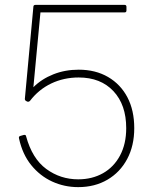

<svg xmlns="http://www.w3.org/2000/svg" viewBox="-20 -754 621 788"><path d="M301 14Q244 14 194 -9Q144 -32 108 -76.5Q72 -121 58 -186Q56 -194 63 -196L77 -200Q86 -202 87 -195Q112 -103 170 -60.5Q228 -18 301 -18Q358 -18 402.5 -43Q447 -68 472.5 -115.5Q498 -163 498 -228Q498 -324 445.5 -380Q393 -436 303 -436Q242 -436 190.5 -411.5Q139 -387 103 -340Q98 -335 92 -337L88 -339Q82 -342 82 -348L117 -726Q117 -734 126 -734H491Q499 -734 499 -726V-711Q499 -703 491 -703H146L117 -396Q151 -430 199 -449Q247 -468 303 -468Q372 -468 423.5 -438Q475 -408 503 -354.5Q531 -301 531 -228Q531 -156 502 -101.5Q473 -47 421 -16.5Q369 14 301 14Z"/></svg>

Font: LINE Seed Sans App Thin
Style: Regular
Weight: 250
Designer: LINE VX Design & Dalton Maag Ltd & Sandoll Inc
Foundry: Dalton Maag Ltd
Version: Version 1.003